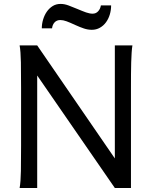

<svg xmlns="http://www.w3.org/2000/svg" viewBox="-20 -940 772 960"><path d="M166 -562.5V0H78.1Q83.5 -29.3 84.5 -84.7Q85.4 -140.1 85.4 -212.4V-500.5Q85.4 -572.8 84.5 -628.2Q83.5 -683.6 78.1 -712.9H166L554.2 -147.9V-712.9H642.1Q639.6 -698.2 638.2 -676.8Q636.7 -655.3 636 -628.2Q635.3 -601.1 635 -568.8Q634.8 -536.6 634.8 -500.5V0H554.2ZM189 -798.3Q189 -820.8 195.6 -842.5Q202.1 -864.3 214.1 -881.6Q226.1 -898.9 243.4 -909.7Q260.7 -920.4 282.7 -920.4Q293 -920.4 302.7 -918.5Q312.5 -916.5 322.5 -912.8Q332.5 -909.2 343.5 -904.5Q354.5 -899.9 367.2 -895Q380.4 -889.6 390.9 -885.3Q401.4 -880.9 410.4 -877.9Q419.4 -875 427.2 -873.3Q435.1 -871.6 442.9 -871.6Q460 -871.6 470.9 -883.8Q481.9 -896 484.4 -913.1H535.6Q535.6 -889.6 529.1 -867.7Q522.5 -845.7 510 -828.6Q497.6 -811.5 479.5 -801.3Q461.4 -791 439 -791Q419.4 -791 399.7 -797.6Q379.9 -804.2 357.4 -814.5Q329.1 -827.6 312.3 -833.7Q295.4 -839.8 281.7 -839.8Q263.7 -839.8 252.9 -828.1Q242.2 -816.4 240.2 -798.3Z"/></svg>

Font: Andika New Basic
Style: Regular
Weight: 400
Designer: Victor Gaultney, Annie Olsen, Julie Remington, Don Collingsworth, Eric Hays
Foundry: SIL International
Version: Version 5.500